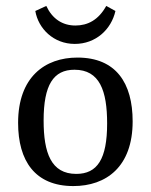

<svg xmlns="http://www.w3.org/2000/svg" viewBox="-20 -619 508 647"><path d="M341 -203C341 -83 308 -33 237 -33C152 -33 127 -104 127 -213C127 -333 160 -384 231 -384C316 -384 341 -313 341 -203ZM41 -205C41 -77 98 8 227 8C338 8 427 -57 427 -210C427 -339 371 -425 241 -425C131 -425 41 -359 41 -205ZM369 -582 338 -599C312 -552 276 -533 234 -533C190 -533 156 -556 136 -599L99 -582C109 -523 160 -471 232 -471C303 -471 355 -520 369 -582Z"/></svg>

Font: Yrsa
Style: Regular
Weight: 400
Designer: Anna Giedrys (Yrsa+Rasa design), David Brezina (Yrsa art-direction, Rasa art-direction, design)
Foundry: Rosetta Type Foundry
Version: Version 1.001;PS 1.1;hotconv 1.0.88;makeotf.lib2.5.647800